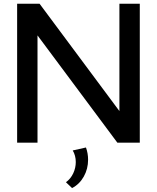

<svg xmlns="http://www.w3.org/2000/svg" viewBox="-20 -752 827 1012"><path d="M716.8 0H598.6L177.7 -565.4V0H70.3V-732.4H188.5L609.4 -166.5V-732.4H716.8ZM359.9 239.3 327.6 208.5Q352.5 190.4 366 161.6Q379.4 132.8 379.4 102.1Q379.4 67.9 363.3 41L433.1 25.4Q444.3 56.2 444.3 89.8Q444.3 138.2 421.6 178.7Q398.9 219.2 359.9 239.3Z"/></svg>

Font: Kumbh Sans Medium
Style: Regular
Weight: 500
Version: Version 1.005